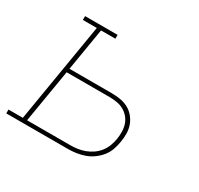

<svg xmlns="http://www.w3.org/2000/svg" viewBox="-136 -676 855 823"><g transform="rotate(30 291.0 -265.0)"><path d="M-18 0V-19H53L135 -511H66V-530H227V-511H156L121 -301H330Q352 -301 373 -297.5Q394 -294 412 -284.5Q430 -275 443.5 -259Q457 -243 464 -224Q471 -205 471.5 -183Q472 -161 468 -140Q465 -120 458 -100Q451 -80 437.5 -63Q424 -46 406 -33Q388 -20 368 -13Q348 -6 327.5 -3Q307 0 287 0ZM74 -19H287Q305 -19 323 -21.5Q341 -24 358.5 -30.5Q376 -37 392 -48Q408 -59 420 -74.5Q432 -90 438.5 -107.5Q445 -125 448 -143Q451 -161 450.5 -180Q450 -199 444.5 -215.5Q439 -232 427.5 -245.5Q416 -259 400.5 -267.5Q385 -276 367 -279Q349 -282 330 -282H118Z"/></g></svg>

Font: Iosevka Slab ThExObl
Style: Regular
Weight: 100
Width: 7
Italic angle: -9°
Monospace: yes
Designer: Belleve Invis
Foundry: Belleve Invis
Version: Version 11.1.1; ttfautohint (v1.8.3)